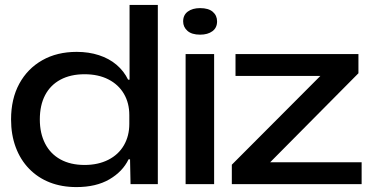

<svg xmlns="http://www.w3.org/2000/svg" viewBox="-20 -749 1509 781"><path d="M291 12Q231 12 182.5 -7Q134 -26 98.5 -62.5Q63 -99 44 -150Q25 -201 25 -263Q25 -347 58.5 -408.5Q92 -470 152 -504Q212 -538 292 -538Q341 -538 382.5 -524.5Q424 -511 454 -485.5Q484 -460 501 -425H507V-729H622V0H511L509 -101H503Q479 -51 425 -19.5Q371 12 291 12ZM324 -78Q379 -78 420.5 -99Q462 -120 484 -158Q506 -196 506 -245V-281Q506 -330 484 -367.5Q462 -405 421 -426Q380 -447 324 -447Q267 -447 226 -425Q185 -403 163.5 -362Q142 -321 142 -263Q142 -207 163.5 -165Q185 -123 226 -100.5Q267 -78 324 -78Z M735 0V-529H851V0ZM794 -608Q760 -608 742.5 -623.5Q725 -639 725 -662Q725 -688 744 -702Q763 -716 794 -716Q828 -716 845.5 -701Q863 -686 863 -662Q863 -636 844 -622Q825 -608 794 -608Z M923 0V-79L1283 -440H938V-529H1438V-451L1079 -89H1451V0Z"/></svg>

Font: Mona Sans Expanded Medium
Style: Regular
Weight: 500
Width: 7
Designer: Deni Anggara
Foundry: GitHub
Version: Version 2.000